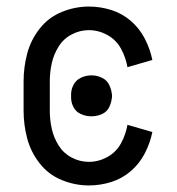

<svg xmlns="http://www.w3.org/2000/svg" viewBox="-20 -558 540 586"><path d="M259 -203Q242 -203 226.5 -210Q211 -217 203.5 -232.5Q196 -248 197 -265Q196 -282 203.5 -297.5Q211 -313 226.5 -320.5Q242 -328 259 -328Q276 -328 291.5 -320.5Q307 -313 314 -297.5Q321 -282 322 -265Q321 -248 314 -232.5Q307 -217 291.5 -210Q276 -203 259 -203ZM251 8Q209 8 168.5 -8.5Q128 -25 101 -59.5Q74 -94 63 -135.5Q52 -177 52 -220V-310Q52 -353 63 -394.5Q74 -436 101 -470.5Q128 -505 168.5 -521.5Q209 -538 251 -538Q286 -538 319.5 -527.5Q353 -517 379.5 -494Q406 -471 422 -440Q438 -409 445 -375L369 -353Q364 -382 349.5 -409Q335 -436 308 -451Q281 -466 251 -466Q224 -466 199 -453Q174 -440 159 -416Q144 -392 138 -365Q132 -338 132 -310V-220Q132 -192 138 -165Q144 -138 159 -114Q174 -90 199 -77Q224 -64 251 -64Q281 -64 308 -79Q335 -94 349.5 -121Q364 -148 369 -177L445 -155Q438 -121 422 -90Q406 -59 379.5 -36Q353 -13 319.5 -2.5Q286 8 251 8Z"/></svg>

Font: Iosevka SS08
Style: Regular
Weight: 400
Monospace: yes
Designer: Belleve Invis
Foundry: Belleve Invis
Version: 2.1.0; ttfautohint (v1.8.2)